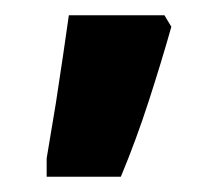

<svg xmlns="http://www.w3.org/2000/svg" viewBox="-20 -834 283 251"><path d="M41 -603V-627L53 -699Q58 -731 62.5 -762Q67 -793 70 -814H195L204 -799Q191 -753 174.5 -702Q158 -651 138 -603Z"/></svg>

Font: Noto Serif Armenian SemiCondensed Black
Style: Regular
Weight: 900
Width: 4
Designer: Monotype Design Team
Foundry: Monotype Imaging Inc.
Version: Version 2.008; ttfautohint (v1.8.4.7-5d5b)